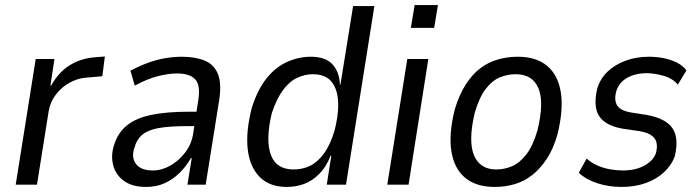

<svg xmlns="http://www.w3.org/2000/svg" viewBox="-20 -729 2757 758"><path d="M42 0 121 -496H195L179 -391H182Q211 -444 255.5 -471.5Q300 -499 356 -503L394 -506L384 -428L315 -422Q285 -419 254 -402Q223 -385 200.5 -355.5Q178 -326 172 -289L126 0Z M557 9Q503 9 470.5 -14Q438 -37 427.5 -74.5Q417 -112 429 -152Q444 -204 480.5 -233.5Q517 -263 577.5 -275.5Q638 -288 728 -288H770L762 -231H715Q652 -231 609.5 -224Q567 -217 543.5 -198.5Q520 -180 510 -144Q498 -106 517.5 -81Q537 -56 583 -56Q618 -56 652 -75Q686 -94 711.5 -127.5Q737 -161 743 -204L763 -335Q772 -393 750.5 -416Q729 -439 679 -439Q646 -439 604 -428.5Q562 -418 512 -391L495 -450Q531 -469 565.5 -481.5Q600 -494 633.5 -499.5Q667 -505 698 -505Q751 -505 787.5 -490Q824 -475 839.5 -439Q855 -403 846 -338L792 0H720L737 -105H734Q715 -72 688.5 -46Q662 -20 629.5 -5.5Q597 9 557 9Z M1112 9Q1044 9 1005 -30.5Q966 -70 958 -139.5Q950 -209 974 -303Q997 -376 1033 -420.5Q1069 -465 1114.5 -485Q1160 -505 1207 -505Q1265 -505 1292.5 -475Q1320 -445 1322 -395H1324L1374 -705H1458L1346 0H1270L1288 -114H1285Q1268 -70 1240.5 -42.5Q1213 -15 1181 -3Q1149 9 1112 9ZM1139 -60Q1175 -60 1204.5 -74.5Q1234 -89 1259 -123Q1284 -157 1301 -214Q1327 -318 1305.5 -377Q1284 -436 1216 -436Q1183 -436 1152.5 -421.5Q1122 -407 1097 -373Q1072 -339 1053 -282Q1028 -177 1049 -118.5Q1070 -60 1139 -60Z M1602 -619 1617 -709H1709L1694 -619ZM1509 0 1588 -496H1671L1593 0Z M1933 9Q1860 9 1816.5 -27Q1773 -63 1762 -132Q1751 -201 1776 -299Q1793 -355 1818.5 -395Q1844 -435 1875.5 -459Q1907 -483 1945 -494Q1983 -505 2024 -505Q2097 -505 2140 -469Q2183 -433 2194 -365Q2205 -297 2181 -199Q2165 -142 2139 -102.5Q2113 -63 2082 -38.5Q2051 -14 2013.5 -2.5Q1976 9 1933 9ZM1939 -60Q1972 -60 2002 -73Q2032 -86 2058 -119.5Q2084 -153 2102 -215Q2129 -326 2105.5 -381Q2082 -436 2016 -436Q1985 -436 1954.5 -424Q1924 -412 1898 -378.5Q1872 -345 1854 -283Q1828 -171 1851.5 -115.5Q1875 -60 1939 -60Z M2434 9Q2382 9 2337 -6Q2292 -21 2265 -47L2296 -103Q2315 -86 2339 -75.5Q2363 -65 2389 -60.5Q2415 -56 2439 -56Q2489 -56 2524.5 -75.5Q2560 -95 2570 -126Q2579 -163 2564 -183Q2549 -203 2507 -211L2438 -221Q2370 -233 2345.5 -270.5Q2321 -308 2338 -380Q2350 -419 2379 -446.5Q2408 -474 2450 -489.5Q2492 -505 2542 -505Q2571 -505 2599.5 -499.5Q2628 -494 2652 -482Q2676 -470 2690 -451L2656 -395Q2635 -420 2599 -430Q2563 -440 2533 -440Q2488 -440 2455.5 -421.5Q2423 -403 2412 -366Q2404 -332 2417 -312Q2430 -292 2471 -285L2535 -275Q2609 -261 2635 -222.5Q2661 -184 2644 -112Q2632 -78 2602.5 -50Q2573 -22 2530 -6.5Q2487 9 2434 9Z"/></svg>

Font: Nunito Sans 7pt Condensed
Style: Italic
Weight: 400
Width: 3
Italic angle: -9°
Designer: Vernon Adams
Foundry: Vernon Adams
Version: Version 3.101;gftools[0.9.27]